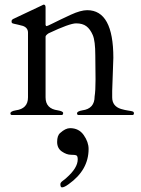

<svg xmlns="http://www.w3.org/2000/svg" viewBox="-20 -497 608 830"><path d="M393 -154 392 -257Q392 -320 381 -345.5Q370 -371 353.5 -383.5Q337 -396 309 -396Q281 -396 190 -353Q178 -345 177 -339V-76Q177 -27 230 -20Q253 -16 253 -8.5Q253 -1 248 0H30Q25 -1 25 -7Q25 -16 48 -20Q101 -27 101 -76V-356Q101 -377 79 -385Q69 -388 57.5 -390.5Q46 -393 39.5 -394.5Q33 -396 31.5 -398Q30 -400 30 -405.5Q30 -411 37 -415L162 -474Q167 -477 169 -477Q177 -477 177 -465V-389Q179 -384 181 -384Q184 -384 202 -393Q244 -414 286.5 -433.5Q329 -453 357 -453Q470 -453 470 -247L465 -104V-76Q465 -38 503 -26Q520 -21 534.5 -19Q549 -17 554 -15Q559 -13 559 -7Q559 -1 554 0H318Q313 -1 313 -7Q313 -16 336 -20Q389 -27 389 -80Q393 -104 393 -154ZM363 147Q363 238 277 299Q258 313 248 313Q241 313 241 299Q241 292 251.5 284.5Q262 277 267 272Q316 229 316 192Q316 178 310.5 175Q305 172 286.5 172Q268 172 247.5 158Q227 144 227 116.5Q227 89 240 78Q263 57 283 57Q321 57 342 87Q363 117 363 147Z"/></svg>

Font: Cardo
Style: Regular
Weight: 400
Designer: David J. Perry
Foundry: David J. Perry
Version: Version 1.0451